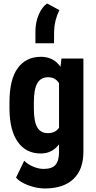

<svg xmlns="http://www.w3.org/2000/svg" viewBox="-20 -860 543 1088"><path d="M33.7 -280.3Q33.7 -410.2 80.6 -474.1Q127.4 -538.1 211.9 -538.1Q283.7 -538.1 322.8 -481.4L328.1 -528.3H452.6V0Q452.6 101.1 396 154.5Q339.4 208 233.4 208Q189.9 208 142.1 190.7Q94.2 173.3 70.8 146.5L117.2 50.8Q136.7 71.3 168 84.2Q199.2 97.2 227.1 97.2Q273.4 97.2 293.7 75Q314 52.7 314.5 3.4V-42Q274.9 9.8 211.4 9.8Q127 9.8 80.8 -55.9Q34.7 -121.6 33.7 -241.2ZM171.9 -245.6Q171.9 -172.4 190.9 -138.9Q210 -105.5 251.5 -105.5Q293.9 -105.5 314.5 -136.2V-388.7Q293 -422.4 252.4 -422.4Q211.4 -422.4 191.7 -388.7Q171.9 -355 171.9 -280.3ZM246.6 -840.3 316.4 -802.7Q288.1 -744.6 286.6 -682.6L286.1 -614.7H180.7V-683.1Q181.2 -734.4 199.7 -777.6Q218.3 -820.8 246.6 -840.3Z"/></svg>

Font: Roboto Condensed
Style: Bold
Weight: 700
Designer: Google
Version: Version 2.134; 2016